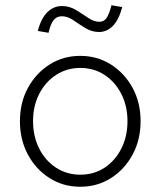

<svg xmlns="http://www.w3.org/2000/svg" viewBox="-20 -702 612 732"><path d="M286 10Q221 10 169 -23Q117 -56 86.5 -112.5Q56 -169 56 -240Q56 -311 86.5 -367Q117 -423 169 -456Q221 -489 286 -489Q351 -489 403 -456Q455 -423 485.5 -367Q516 -311 516 -240Q516 -169 485.5 -112.5Q455 -56 403 -23Q351 10 286 10ZM286 -36Q338 -36 378.5 -62.5Q419 -89 442.5 -135.5Q466 -182 466 -240Q466 -298 442.5 -344Q419 -390 378.5 -416.5Q338 -443 286 -443Q235 -443 194 -416.5Q153 -390 129.5 -344Q106 -298 106 -240Q106 -182 129.5 -135.5Q153 -89 194 -62.5Q235 -36 286 -36ZM165 -577 124 -584Q137 -633 161 -656Q185 -679 216 -679Q245 -679 269.5 -664Q294 -649 316 -634Q338 -619 359 -619Q376 -619 386 -633Q396 -647 405 -682L446 -675Q433 -626 410 -603Q387 -580 358 -580Q330 -580 305.5 -595Q281 -610 259.5 -625Q238 -640 216 -640Q197 -640 185 -626Q173 -612 165 -577Z"/></svg>

Font: Red Hat Text Light
Style: Regular
Weight: 300
Designer: Pentagram, MCKL
Foundry: Pentagram, MCKL
Version: Version 1.023; ttfautohint (v1.8.3)